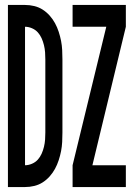

<svg xmlns="http://www.w3.org/2000/svg" viewBox="-20 -755 540 775"><path d="M273 0V-88L409 -647H273V-735H488V-647L353 -88H488V0ZM12 0V-735H81Q100 -735 118.5 -730.5Q137 -726 152.5 -716Q168 -706 180.5 -692Q193 -678 202 -661.5Q211 -645 217 -626.5Q223 -608 226.5 -590Q230 -572 231 -553Q232 -534 232 -515V-220Q232 -201 231 -182Q230 -163 226.5 -145Q223 -127 217 -108.5Q211 -90 202 -73.5Q193 -57 180.5 -43Q168 -29 152.5 -19Q137 -9 118.5 -4.5Q100 0 81 0ZM81 -88Q95 -88 109 -94Q123 -100 132.5 -110.5Q142 -121 148 -134.5Q154 -148 157.5 -162.5Q161 -177 162 -191.5Q163 -206 163 -220V-515Q163 -529 162 -543.5Q161 -558 157.5 -572.5Q154 -587 148 -600.5Q142 -614 132.5 -624.5Q123 -635 109 -641Q95 -647 81 -647Z"/></svg>

Font: Iosevka SS18 Semibold
Style: Regular
Weight: 600
Monospace: yes
Designer: Belleve Invis
Foundry: Belleve Invis
Version: Version 25.1.1; ttfautohint (v1.8.4)